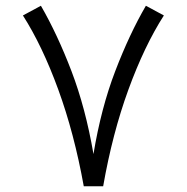

<svg xmlns="http://www.w3.org/2000/svg" viewBox="-20 -647 648 667"><path d="M271 0Q237.8 -184.1 182.4 -335.9Q127 -487.8 59.6 -593.3L122.1 -627Q179.2 -528.3 228.3 -399.9Q277.3 -271.5 304.7 -111.8Q331.1 -271.5 380.4 -400.1Q429.7 -528.8 486.8 -627L549.3 -593.3Q481.4 -487.3 426 -335.4Q370.6 -183.6 338.4 0Z"/></svg>

Font: Vazir Light FD-WOL-UI
Style: Light-FD-WOL-UI
Weight: 300
Designer: Saber Rastikerdar
Foundry: Saber Rastikerdar
Version: Version 30.0.0